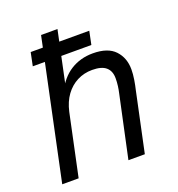

<svg xmlns="http://www.w3.org/2000/svg" viewBox="-129 -817 858 924"><g transform="rotate(-20 300.0 -355.0)"><path d="M33 0 183 -710H267L204 -412L192 -416Q222 -479 272 -510.5Q322 -542 386 -542Q463 -542 499 -503.5Q535 -465 535 -406Q535 -382 530.5 -354Q526 -326 521 -306L456 0H372L440 -317Q444 -334 446.5 -353Q449 -372 449 -392Q449 -429 426.5 -448.5Q404 -468 356 -468Q314 -468 279 -450Q244 -432 219.5 -398.5Q195 -365 184 -316L117 0ZM94 -582 108 -650H408L394 -582Z"/></g></svg>

Font: Geist Mono
Style: Italic
Weight: 400
Italic angle: -12°
Monospace: yes
Designer: Basement.studio, Andrés Briganti, Mateo Zaragoza
Foundry: Basement.studio, Vercel, Andrés Briganti, Guido Ferreyra, Mateo Zaragoza
Version: Version 1.500